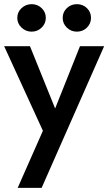

<svg xmlns="http://www.w3.org/2000/svg" viewBox="-24 -682 520 922"><path d="M476 -460H360L216 -99L267 -96L120 -460H-4L182 -54L61 220H176ZM277 -596Q277 -569 297 -549.5Q317 -530 345 -530Q374 -530 393.5 -549.5Q413 -569 413 -596Q413 -624 393.5 -643Q374 -662 345 -662Q317 -662 297 -643Q277 -624 277 -596ZM59 -596Q59 -569 79.5 -549.5Q100 -530 128 -530Q156 -530 176 -549.5Q196 -569 196 -596Q196 -624 176 -643Q156 -662 128 -662Q100 -662 79.5 -643Q59 -624 59 -596Z"/></svg>

Font: Jost Medium
Style: Regular
Weight: 500
Version: Version 3.710